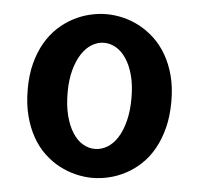

<svg xmlns="http://www.w3.org/2000/svg" viewBox="-44 -564 646 623"><g transform="rotate(5 279.0 -252.5)"><path d="M512.7 -254.9Q512.7 -206.5 502.7 -168Q492.7 -129.4 475.6 -99.4Q458.5 -69.3 435.5 -47.9Q412.6 -26.4 386.5 -12.7Q360.4 1 332.8 7.6Q305.2 14.2 278.8 14.2Q252.4 14.2 224.9 7.6Q197.3 1 171.1 -12.7Q145 -26.4 122.1 -47.9Q99.1 -69.3 82 -99.4Q64.9 -129.4 54.9 -168Q44.9 -206.5 44.9 -254.9Q44.9 -301.8 54.9 -339.4Q64.9 -377 82 -406.5Q99.1 -436 122.1 -457.3Q145 -478.5 171.1 -492.2Q197.3 -505.9 224.9 -512.5Q252.4 -519 278.8 -519Q305.2 -519 332.8 -512.5Q360.4 -505.9 386.2 -492.2Q412.1 -478.5 435.1 -457.3Q458 -436 475.3 -406.5Q492.7 -377 502.7 -339.4Q512.7 -301.8 512.7 -254.9ZM382.8 -254.9Q382.8 -296.9 374.3 -328.6Q365.7 -360.4 351.3 -382.1Q336.9 -403.8 318.1 -414.8Q299.3 -425.8 278.8 -425.8Q258.8 -425.8 240 -414.8Q221.2 -403.8 206.8 -382.1Q192.4 -360.4 183.6 -328.6Q174.8 -296.9 174.8 -254.9Q174.8 -211.9 183.3 -179.2Q191.9 -146.5 206.1 -124.5Q220.2 -102.5 239 -91.3Q257.8 -80.1 278.8 -80.1Q299.3 -80.1 318.4 -91.3Q337.4 -102.5 351.6 -124.5Q365.7 -146.5 374.3 -179.2Q382.8 -211.9 382.8 -254.9Z"/></g></svg>

Font: New Telegraph
Style: Bold
Weight: 700
Designer: Frank Baranowski
Foundry: Frank Baranowski
Version: Version 3.001